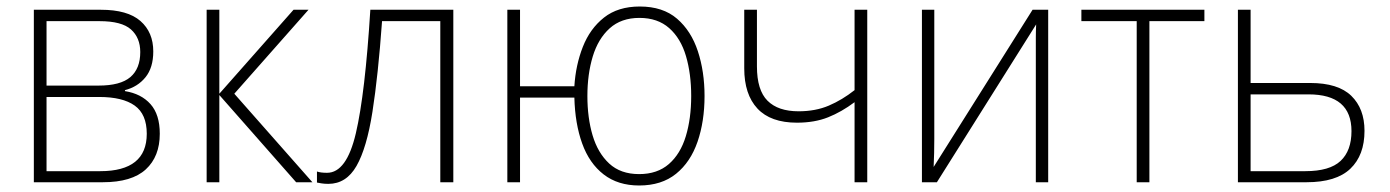

<svg xmlns="http://www.w3.org/2000/svg" viewBox="-20 -560 4270 590"><path d="M451 -402Q451 -352 427 -322.5Q403 -293 364 -283V-280Q414 -272 442.5 -240Q471 -208 471 -149Q471 -79 428 -39.5Q385 0 296 0H84V-530H290Q372 -530 411.5 -495.5Q451 -461 451 -402ZM411 -400Q411 -444 382.5 -469.5Q354 -495 286 -495H123V-297H283Q350 -297 380.5 -323Q411 -349 411 -400ZM431 -149Q431 -209 394 -235.5Q357 -262 285 -262H123V-34H288Q431 -34 431 -149Z M882 -530H928L700 -272L940 0H890L654 -268V0H615V-530H654V-272Z M1373 0H1333V-495H1154Q1142 -328 1124.5 -216.5Q1107 -105 1075.5 -50Q1044 5 989 5Q977 5 968 3.5Q959 2 954 1V-33Q965 -29 985 -29Q1045 -29 1073.5 -150.5Q1102 -272 1118 -530H1373Z M2145 -265Q2145 -187 2123.5 -124.5Q2102 -62 2057.5 -26Q2013 10 1944 10Q1879 10 1835 -24Q1791 -58 1769 -119Q1747 -180 1745 -260H1578V0H1539V-530H1578V-295H1745Q1749 -360 1771 -416Q1793 -472 1836 -506Q1879 -540 1946 -540Q2017 -540 2060.5 -502.5Q2104 -465 2124.5 -402.5Q2145 -340 2145 -265ZM1785 -265Q1785 -198 1801 -144Q1817 -90 1852 -57.5Q1887 -25 1944 -25Q2000 -25 2035.5 -56Q2071 -87 2087.5 -141.5Q2104 -196 2104 -265Q2104 -333 2088 -387.5Q2072 -442 2036.5 -473.5Q2001 -505 1945 -505Q1889 -505 1853.5 -473Q1818 -441 1801.5 -386.5Q1785 -332 1785 -265Z M2306 -530V-356Q2306 -283 2338.5 -250.5Q2371 -218 2434 -218Q2486 -218 2527 -235.5Q2568 -253 2606 -283V-530H2645V0H2606V-246Q2566 -216 2524.5 -199.5Q2483 -183 2429 -183Q2348 -183 2307.5 -226.5Q2267 -270 2267 -350V-530Z M2851 -530V-133Q2851 -110 2850.5 -90Q2850 -70 2849 -47L3153 -530H3201V0H3163V-404Q3163 -425 3163 -444Q3163 -463 3164 -485L2859 0H2813V-530Z M3681 -495H3512V0H3473V-495H3303V-530H3681Z M3823 -305H4006Q4092 -305 4132.5 -265.5Q4173 -226 4173 -158Q4173 -83 4129.5 -41.5Q4086 0 3995 0H3784V-530H3823ZM4133 -157Q4133 -270 4001 -270H3823V-34H3991Q4066 -34 4099.5 -65.5Q4133 -97 4133 -157Z"/></svg>

Font: Noto Sans Disp ExtLt
Style: Regular
Weight: 200
Designer: Monotype Design Team
Foundry: Monotype Imaging Inc.
Version: Version 2.000;GOOG;noto-source:20170915:90ef993387c0